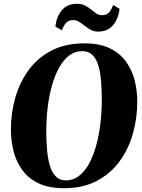

<svg xmlns="http://www.w3.org/2000/svg" viewBox="-20 -981 750 1012"><path d="M317 11Q236.5 11 182.5 -15.2Q128.5 -41.5 96.8 -85.8Q65 -130 51.2 -185.2Q37.5 -240.5 37.5 -298Q37.5 -385.5 60.8 -466.8Q84 -548 131.5 -612.5Q179 -677 252.2 -714.8Q325.5 -752.5 424.5 -752.5Q505 -752.5 558.8 -726.5Q612.5 -700.5 644.2 -656.2Q676 -612 689.8 -557.5Q703.5 -503 703.5 -446Q703.5 -358 680.2 -276Q657 -194 609.2 -129.2Q561.5 -64.5 488.8 -26.8Q416 11 317 11ZM326.5 -30Q364.5 -30 394.8 -52.5Q425 -75 447.8 -115.5Q470.5 -156 485.8 -209.8Q501 -263.5 508.8 -326.2Q516.5 -389 516.5 -456Q516.5 -506.5 512.8 -552.5Q509 -598.5 498.8 -634.2Q488.5 -670 468 -690.8Q447.5 -711.5 413 -711.5Q375.5 -711.5 345.2 -688.8Q315 -666 292.2 -625.5Q269.5 -585 254.2 -531.5Q239 -478 231.5 -416.2Q224 -354.5 224 -289Q224 -237 228 -190.2Q232 -143.5 243 -107.5Q254 -71.5 274.2 -50.8Q294.5 -30 326.5 -30ZM497.5 -814.5Q475.5 -814.5 458.5 -823.8Q441.5 -833 426.8 -844.8Q412 -856.5 397.5 -865.8Q383 -875 366 -875Q342 -875 328.8 -861Q315.5 -847 306.5 -821.5L272 -840.5Q278 -895 306.8 -928Q335.5 -961 385 -961Q410 -961 427.8 -952Q445.5 -943 459.8 -931.2Q474 -919.5 487.2 -910.2Q500.5 -901 516.5 -901Q540 -900.5 553.8 -914.5Q567.5 -928.5 576 -954.5L610 -935Q604 -881 575.5 -847.8Q547 -814.5 497.5 -814.5Z"/></svg>

Font: Merriweather 96pt Black
Style: Italic
Weight: 900
Italic angle: -7.8°
Version: Version 2.101